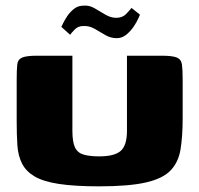

<svg xmlns="http://www.w3.org/2000/svg" viewBox="-20 -657 705 679"><path d="M626 -239Q626 -175 618.5 -129Q611 -83 583 -54Q555 -25 495 -11.5Q435 2 330 2Q244 2 188.5 -6.5Q133 -15 102.5 -33Q72 -51 58 -78.5Q44 -106 41.5 -143Q39 -180 39 -227V-374Q39 -410 41 -428.5Q43 -447 58.5 -453.5Q74 -460 111 -460H236V-195Q236 -154 245.5 -135Q255 -116 276.5 -110Q298 -104 331 -104Q385 -104 407 -123.5Q429 -143 429 -194V-460H552Q590 -460 605.5 -453.5Q621 -447 623.5 -428.5Q626 -410 626 -374ZM393 -522Q371 -522 352.5 -533Q334 -544 315 -555Q296 -566 275 -565Q256 -565 244 -552.5Q232 -540 228 -534L197 -562Q197 -562 202.5 -573.5Q208 -585 217.5 -599.5Q227 -614 241.5 -625.5Q256 -637 275 -637Q296 -639 315 -627.5Q334 -616 353 -605Q372 -594 391 -594Q413 -594 426 -607.5Q439 -621 445 -629L475 -605Q475 -605 469.5 -592.5Q464 -580 453.5 -564Q443 -548 427.5 -535Q412 -522 393 -522Z"/></svg>

Font: Genos Thin ExtraBold
Style: Regular
Weight: 800
Version: Version 1.010